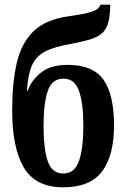

<svg xmlns="http://www.w3.org/2000/svg" viewBox="-20 -790 535 820"><path d="M250 10Q132 10 82 -74Q32 -158 32 -319Q32 -438 52 -522.5Q72 -607 123 -656.5Q174 -706 270 -720Q327 -728 356 -735.5Q385 -743 395.5 -751.5Q406 -760 409 -770H451Q450 -725 443 -696.5Q436 -668 419 -651Q402 -634 370 -623.5Q338 -613 286 -603Q213 -591 173 -570Q133 -549 116 -509.5Q99 -470 95 -403H99Q113 -446 154.5 -479.5Q196 -513 269 -513Q377 -513 422 -449.5Q467 -386 467 -254Q467 -126 416 -58Q365 10 250 10ZM251 -49Q299 -49 317.5 -103Q336 -157 336 -253Q336 -349 317.5 -401.5Q299 -454 251 -454Q202 -454 184 -401.5Q166 -349 166 -253Q166 -157 183.5 -103Q201 -49 251 -49Z"/></svg>

Font: Noto Serif ExtraCondensed
Style: Bold
Weight: 700
Width: 2
Designer: Monotype Design Team
Foundry: Monotype Imaging Inc.
Version: Version 2.014; ttfautohint (v1.8.4.7-5d5b)